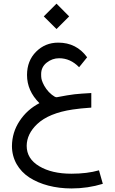

<svg xmlns="http://www.w3.org/2000/svg" viewBox="-20 -748 642 1075"><path d="M46.9 69.8C46.9 144 84.5 207 145 246.1C205.6 285.2 288.1 307.1 380.4 307.1C441.4 307.1 500 298.3 555.7 281.2L534.2 205.6C490.2 218.3 438.5 224.6 379.4 224.6C306.2 224.6 246.1 210.4 199.7 182.6C152.8 154.8 129.4 116.7 129.4 68.4C129.9 23.9 149.4 -16.6 188 -53.2C231.4 -94.2 297.9 -121.6 386.7 -134.8C414.6 -139.2 449.7 -142.6 491.2 -145.5V-227.1C452.6 -225.1 421.4 -222.7 397.5 -220.2C373.5 -217.3 340.3 -211.9 297.9 -203.6H296.4C290.5 -203.6 281.7 -208.5 270 -217.8C258.3 -227.1 248 -237.8 239.3 -250C230.5 -262.2 224.1 -273.9 219.7 -284.2C210.9 -304.7 210.4 -313.5 210.4 -333.5C210.4 -359.4 220.7 -380.9 241.7 -397.5C262.2 -413.6 285.2 -421.9 311 -421.9C353 -421.9 390.1 -405.3 422.9 -371.6L467.8 -427.2C428.2 -481.9 374 -509.3 306.2 -509.3C256.8 -509.3 215.8 -492.2 182.1 -458.5C148.4 -424.8 131.3 -381.3 131.3 -328.1C131.3 -269 154.3 -216.8 200.7 -170.4C154.8 -146.5 117.7 -113.3 89.8 -70.8C61.5 -28.3 47.4 18.6 46.9 69.8ZM225.1 -656.2 296.4 -585.4 367.2 -656.2 296.4 -727.5Z"/></svg>

Font: Samim
Style: Regular
Weight: 400
Foundry: DejaVu fonts team - Redesigned by Saber Rastikerdar
Version: Version 4.0.5